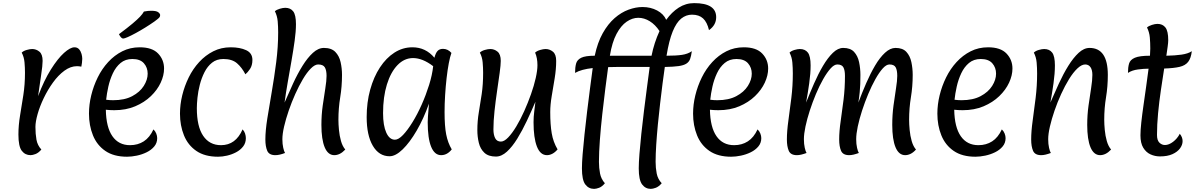

<svg xmlns="http://www.w3.org/2000/svg" viewBox="-20 -987 7655 1230"><path d="M176 7Q141 7 119.5 -21Q98 -49 98 -125Q98 -184 108.5 -247Q119 -310 129.5 -378Q140 -446 140 -521Q140 -553 137 -587.5Q134 -622 119 -650Q130 -661 151 -667Q172 -673 186 -673Q212 -673 232.5 -656Q253 -639 253 -597Q253 -568 243.5 -506Q234 -444 224 -371Q262 -472 306 -542Q350 -612 390 -648Q430 -684 457 -684Q476 -684 487 -671Q498 -658 502.5 -641Q507 -624 507 -610Q507 -598 505 -584Q503 -570 501 -560Q486 -563 473 -563Q432 -563 392.5 -534Q353 -505 319.5 -458.5Q286 -412 260.5 -359Q235 -306 221 -256.5Q207 -207 207 -174Q207 -129 213.5 -92.5Q220 -56 245 -29Q226 -7 207 0Q188 7 176 7Z M794 17Q709 17 655 -20Q601 -57 575.5 -120Q550 -183 550 -259Q550 -317 564.5 -376.5Q579 -436 606 -491Q633 -546 673 -589.5Q713 -633 763.5 -658.5Q814 -684 875 -684Q955 -684 993 -644Q1031 -604 1031 -548Q1031 -504 1009.5 -457.5Q988 -411 946.5 -371Q905 -331 846 -306Q787 -281 712 -281Q685 -281 658 -284Q660 -172 700 -114.5Q740 -57 813 -57Q863 -57 901 -81.5Q939 -106 963 -158Q975 -147 981 -131.5Q987 -116 987 -102Q987 -71 968 -48.5Q949 -26 919.5 -11.5Q890 3 856.5 10Q823 17 794 17ZM705 -345Q778 -345 827 -371Q876 -397 901 -436.5Q926 -476 926 -515Q926 -554 902 -581.5Q878 -609 828 -609Q783 -609 752.5 -583.5Q722 -558 703 -517.5Q684 -477 674 -432Q664 -387 660 -348Q684 -345 705 -345ZM769 -740Q756 -740 742 -768Q797 -809 828.5 -835.5Q860 -862 877 -880Q894 -898 902 -913Q916 -916 927.5 -917Q939 -918 949 -918Q982 -918 994 -908.5Q1006 -899 1006 -890Q1006 -880 999 -873Q992 -866 969 -849Q942 -830 910.5 -810.5Q879 -791 849.5 -775Q820 -759 798.5 -749.5Q777 -740 769 -740Z M1377 17Q1292 17 1238 -20Q1184 -57 1158.5 -120Q1133 -183 1133 -259Q1133 -317 1147.5 -376.5Q1162 -436 1189 -491Q1216 -546 1256 -589.5Q1296 -633 1346.5 -658.5Q1397 -684 1458 -684Q1517 -684 1557 -665.5Q1597 -647 1597 -603Q1597 -568 1581.5 -545Q1566 -522 1552 -511Q1530 -554 1498.5 -581.5Q1467 -609 1411 -609Q1368 -609 1338.5 -585.5Q1309 -562 1290 -524.5Q1271 -487 1260 -444Q1249 -401 1245 -361Q1241 -321 1241 -294Q1241 -177 1281.5 -117Q1322 -57 1396 -57Q1490 -57 1534 -158Q1545 -147 1550 -131.5Q1555 -116 1555 -102Q1555 -71 1537.5 -48.5Q1520 -26 1492.5 -11.5Q1465 3 1434.5 10Q1404 17 1377 17Z M1744 7Q1704 7 1692 -21Q1680 -49 1680 -93Q1680 -149 1692.5 -228Q1705 -307 1721 -399Q1737 -491 1749.5 -589Q1762 -687 1762 -780Q1762 -816 1759 -850.5Q1756 -885 1741 -915Q1752 -925 1772.5 -931Q1793 -937 1807 -937Q1841 -937 1858.5 -914Q1876 -891 1876 -832Q1876 -786 1867.5 -725Q1859 -664 1847 -595.5Q1835 -527 1823 -458.5Q1811 -390 1803 -330Q1829 -390 1857.5 -452Q1886 -514 1918 -565.5Q1950 -617 1984.5 -648.5Q2019 -680 2055 -680Q2103 -680 2128 -654.5Q2153 -629 2162 -589Q2171 -549 2171 -507Q2171 -433 2159.5 -363.5Q2148 -294 2148 -220Q2148 -191 2151.5 -154Q2155 -117 2164.5 -83.5Q2174 -50 2192 -29Q2174 -10 2156.5 -1.5Q2139 7 2122 7Q2081 7 2060 -43.5Q2039 -94 2039 -187Q2039 -251 2047.5 -311Q2056 -371 2064 -420.5Q2072 -470 2072 -501Q2072 -537 2061 -555.5Q2050 -574 2018 -574Q1997 -574 1971.5 -548.5Q1946 -523 1920.5 -480Q1895 -437 1871.5 -384.5Q1848 -332 1829.5 -278Q1811 -224 1800 -176.5Q1789 -129 1789 -95Q1789 -64 1794.5 -40Q1800 -16 1806 -7Q1788 0 1772.5 3.5Q1757 7 1744 7Z M2476 14Q2408 14 2368.5 -53Q2329 -120 2329 -237Q2329 -331 2351.5 -412.5Q2374 -494 2414 -555Q2454 -616 2507 -650Q2560 -684 2622 -684Q2707 -684 2763 -617Q2771 -648 2783.5 -661Q2796 -674 2818 -674Q2849 -674 2872 -648Q2863 -624 2855 -581.5Q2847 -539 2841 -486.5Q2835 -434 2831.5 -377.5Q2828 -321 2828 -269Q2828 -179 2838.5 -125.5Q2849 -72 2874 -30Q2845 7 2806 7Q2764 7 2742 -47Q2720 -101 2720 -204Q2720 -219 2721.5 -240.5Q2723 -262 2725 -284.5Q2727 -307 2728 -323Q2694 -227 2649.5 -150.5Q2605 -74 2559.5 -30Q2514 14 2476 14ZM2510 -92Q2533 -92 2562 -122.5Q2591 -153 2622.5 -204Q2654 -255 2681.5 -317Q2709 -379 2729 -443Q2749 -507 2755 -563Q2687 -615 2626 -615Q2570 -615 2526.5 -570Q2483 -525 2458.5 -445.5Q2434 -366 2434 -262Q2434 -183 2454.5 -137.5Q2475 -92 2510 -92Z M3157 16Q3109 16 3083 -8.5Q3057 -33 3047.5 -72Q3038 -111 3038 -153Q3038 -212 3047.5 -268Q3057 -324 3066 -385Q3075 -446 3075 -521Q3075 -553 3072 -587.5Q3069 -622 3054 -650Q3065 -661 3085.5 -667Q3106 -673 3121 -673Q3147 -673 3167.5 -656Q3188 -639 3188 -597Q3188 -572 3181 -520.5Q3174 -469 3164.5 -405Q3155 -341 3148 -276Q3141 -211 3141 -158Q3141 -124 3152 -102Q3163 -80 3189 -80Q3210 -80 3235.5 -106.5Q3261 -133 3287.5 -177Q3314 -221 3338 -274.5Q3362 -328 3381.5 -383Q3401 -438 3412 -487Q3423 -536 3423 -569Q3423 -616 3408 -650Q3420 -661 3440.5 -667Q3461 -673 3475 -673Q3501 -673 3522 -656Q3543 -639 3543 -597Q3543 -544 3533.5 -486Q3524 -428 3514.5 -372Q3505 -316 3505 -269Q3505 -189 3514.5 -133Q3524 -77 3552 -30Q3536 -11 3518.5 -2Q3501 7 3484 7Q3441 7 3419.5 -48.5Q3398 -104 3398 -204Q3398 -239 3402.5 -273Q3407 -307 3410 -335Q3384 -274 3355 -212.5Q3326 -151 3294 -99Q3262 -47 3227.5 -15.5Q3193 16 3157 16Z M3786 223Q3751 223 3729.5 194.5Q3708 166 3708 91Q3708 57 3712.5 0.5Q3717 -56 3724.5 -126Q3732 -196 3741 -271Q3750 -346 3759.5 -418.5Q3769 -491 3777 -551Q3741 -547 3713 -539.5Q3685 -532 3664 -520Q3664 -555 3670.5 -579.5Q3677 -604 3703.5 -617Q3730 -630 3790 -630Q3808 -715 3841.5 -774.5Q3875 -834 3917.5 -871Q3960 -908 4006.5 -925Q4053 -942 4096 -942Q4148 -942 4189.5 -920Q4231 -898 4248 -860Q4283 -909 4328 -938Q4373 -967 4427 -967Q4568 -967 4568 -877Q4568 -826 4522 -794Q4510 -845 4484 -869Q4458 -893 4413 -893Q4375 -893 4344 -868Q4313 -843 4289.5 -785.5Q4266 -728 4250 -630Q4311 -630 4348.5 -635.5Q4386 -641 4412 -659Q4408 -628 4401 -609Q4394 -590 4376.5 -579Q4359 -568 4326.5 -563.5Q4294 -559 4239 -558Q4232 -512 4224.5 -452Q4217 -392 4209 -325Q4201 -258 4194.5 -190Q4188 -122 4184 -60.5Q4180 1 4180 50Q4180 89 4187 124.5Q4194 160 4219 187Q4200 209 4181 216Q4162 223 4149 223Q4115 223 4093.5 194.5Q4072 166 4072 91Q4072 56 4076.5 -1.5Q4081 -59 4088.5 -130Q4096 -201 4105.5 -277Q4115 -353 4124.5 -425.5Q4134 -498 4142 -558Q4058 -558 4008 -558Q3958 -558 3928.5 -558Q3899 -558 3876 -557Q3868 -499 3858 -420.5Q3848 -342 3838.5 -256.5Q3829 -171 3823 -91Q3817 -11 3817 50Q3817 89 3824 124.5Q3831 160 3855 187Q3837 209 3818 216Q3799 223 3786 223ZM3887 -630H4154Q4162 -671 4175 -711Q4188 -751 4205 -788Q4178 -829 4142.5 -851Q4107 -873 4069 -873Q4031 -873 3994.5 -848Q3958 -823 3929.5 -769.5Q3901 -716 3887 -630Z M4664 17Q4579 17 4525 -20Q4471 -57 4445.5 -120Q4420 -183 4420 -259Q4420 -317 4434.5 -376.5Q4449 -436 4476 -491Q4503 -546 4543 -589.5Q4583 -633 4633.5 -658.5Q4684 -684 4745 -684Q4825 -684 4863 -644Q4901 -604 4901 -548Q4901 -504 4879.5 -457.5Q4858 -411 4816.5 -371Q4775 -331 4716 -306Q4657 -281 4582 -281Q4555 -281 4528 -284Q4530 -172 4570 -114.5Q4610 -57 4683 -57Q4733 -57 4771 -81.5Q4809 -106 4833 -158Q4845 -147 4851 -131.5Q4857 -116 4857 -102Q4857 -71 4838 -48.5Q4819 -26 4789.5 -11.5Q4760 3 4726.5 10Q4693 17 4664 17ZM4575 -345Q4648 -345 4697 -371Q4746 -397 4771 -436.5Q4796 -476 4796 -515Q4796 -554 4772 -581.5Q4748 -609 4698 -609Q4653 -609 4622.5 -583.5Q4592 -558 4573 -517.5Q4554 -477 4544 -432Q4534 -387 4530 -348Q4554 -345 4575 -345Z M5085 7Q5045 7 5033 -21Q5021 -49 5021 -93Q5021 -146 5030.5 -214Q5040 -282 5049.5 -359.5Q5059 -437 5059 -516Q5059 -552 5056 -586.5Q5053 -621 5038 -650Q5049 -661 5069.5 -667Q5090 -673 5104 -673Q5138 -673 5155.5 -650Q5173 -627 5173 -568Q5173 -517 5164 -453Q5155 -389 5144 -330Q5168 -390 5195 -452Q5222 -514 5252.5 -565.5Q5283 -617 5315.5 -648.5Q5348 -680 5382 -680Q5428 -680 5451.5 -654.5Q5475 -629 5483.5 -589Q5492 -549 5492 -507Q5492 -473 5491 -448Q5490 -423 5487.5 -396Q5485 -369 5479 -330Q5502 -392 5529 -454Q5556 -516 5586 -567Q5616 -618 5649.5 -649Q5683 -680 5717 -680Q5763 -680 5786.5 -654.5Q5810 -629 5818.5 -589Q5827 -549 5827 -507Q5827 -433 5815.5 -363.5Q5804 -294 5804 -220Q5804 -191 5807.5 -154Q5811 -117 5820.5 -83.5Q5830 -50 5848 -29Q5831 -10 5813.5 -1.5Q5796 7 5779 7Q5738 7 5717 -43.5Q5696 -94 5696 -187Q5696 -251 5704 -311Q5712 -371 5720 -420.5Q5728 -470 5728 -501Q5728 -537 5718 -555.5Q5708 -574 5678 -574Q5658 -574 5635 -548.5Q5612 -523 5588 -480Q5564 -437 5542 -384.5Q5520 -332 5502.5 -278Q5485 -224 5475 -176.5Q5465 -129 5465 -95Q5465 -64 5470.5 -40Q5476 -16 5482 -7Q5463 0 5448 3.5Q5433 7 5420 7Q5380 7 5368 -21Q5356 -49 5356 -93Q5356 -146 5365.5 -210.5Q5375 -275 5384 -348.5Q5393 -422 5393 -501Q5393 -537 5383 -555.5Q5373 -574 5344 -574Q5324 -574 5301 -548.5Q5278 -523 5253.5 -480Q5229 -437 5207 -384.5Q5185 -332 5167.5 -278Q5150 -224 5140 -176.5Q5130 -129 5130 -95Q5130 -64 5135.5 -40Q5141 -16 5147 -7Q5128 0 5113 3.5Q5098 7 5085 7Z M6229 17Q6144 17 6090 -20Q6036 -57 6010.5 -120Q5985 -183 5985 -259Q5985 -317 5999.5 -376.5Q6014 -436 6041 -491Q6068 -546 6108 -589.5Q6148 -633 6198.5 -658.5Q6249 -684 6310 -684Q6390 -684 6428 -644Q6466 -604 6466 -548Q6466 -504 6444.5 -457.5Q6423 -411 6381.5 -371Q6340 -331 6281 -306Q6222 -281 6147 -281Q6120 -281 6093 -284Q6095 -172 6135 -114.5Q6175 -57 6248 -57Q6298 -57 6336 -81.5Q6374 -106 6398 -158Q6410 -147 6416 -131.5Q6422 -116 6422 -102Q6422 -71 6403 -48.5Q6384 -26 6354.5 -11.5Q6325 3 6291.5 10Q6258 17 6229 17ZM6140 -345Q6213 -345 6262 -371Q6311 -397 6336 -436.5Q6361 -476 6361 -515Q6361 -554 6337 -581.5Q6313 -609 6263 -609Q6218 -609 6187.5 -583.5Q6157 -558 6138 -517.5Q6119 -477 6109 -432Q6099 -387 6095 -348Q6119 -345 6140 -345Z M6650 7Q6610 7 6598 -21Q6586 -49 6586 -93Q6586 -146 6595.5 -214Q6605 -282 6614.5 -359.5Q6624 -437 6624 -516Q6624 -552 6621 -586.5Q6618 -621 6603 -650Q6614 -661 6634.5 -667Q6655 -673 6669 -673Q6703 -673 6720.5 -650Q6738 -627 6738 -568Q6738 -517 6729 -453Q6720 -389 6709 -330Q6735 -390 6763.5 -452Q6792 -514 6824 -565.5Q6856 -617 6890 -648.5Q6924 -680 6960 -680Q7077 -680 7077 -507Q7077 -433 7065.5 -363.5Q7054 -294 7054 -220Q7054 -191 7057.5 -154Q7061 -117 7070.5 -83.5Q7080 -50 7098 -29Q7080 -10 7062.5 -1.5Q7045 7 7028 7Q6987 7 6966 -43.5Q6945 -94 6945 -187Q6945 -251 6953.5 -311.5Q6962 -372 6970 -422.5Q6978 -473 6978 -507Q6978 -539 6966 -556.5Q6954 -574 6932 -574Q6909 -574 6882 -548.5Q6855 -523 6828.5 -480Q6802 -437 6778 -384.5Q6754 -332 6735.5 -278Q6717 -224 6706 -176.5Q6695 -129 6695 -95Q6695 -64 6700.5 -40Q6706 -16 6712 -7Q6693 0 6678 3.5Q6663 7 6650 7Z M7411 15Q7379 15 7350.5 2Q7322 -11 7304 -40.5Q7286 -70 7286 -120Q7286 -153 7291.5 -203.5Q7297 -254 7305.5 -312.5Q7314 -371 7322.5 -432Q7331 -493 7338 -547Q7307 -547 7269.5 -542Q7232 -537 7206 -520Q7206 -555 7213 -579.5Q7220 -604 7250 -617Q7280 -630 7347 -630Q7347 -641 7348 -652Q7349 -663 7349 -676Q7349 -713 7346 -747Q7343 -781 7328 -811Q7339 -821 7359.5 -827.5Q7380 -834 7395 -834Q7428 -834 7446 -811Q7464 -788 7464 -729Q7464 -715 7460.5 -689.5Q7457 -664 7452 -630Q7507 -631 7549 -637Q7591 -643 7615 -659Q7610 -614 7591.5 -590.5Q7573 -567 7536 -558.5Q7499 -550 7438 -548Q7428 -484 7417 -410Q7406 -336 7399 -262Q7392 -188 7392 -123Q7392 -88 7407.5 -73Q7423 -58 7443 -58Q7468 -58 7495 -78.5Q7522 -99 7538 -130Q7556 -108 7556 -83Q7556 -59 7539.5 -36.5Q7523 -14 7491 0.5Q7459 15 7411 15Z"/></svg>

Font: Paprika
Style: Regular
Weight: 400
Designer: Eduardo Rodriguez Tunni
Foundry: Eduardo Rodriguez Tunni
Version: Version 1.010; ttfautohint (v1.8.3)